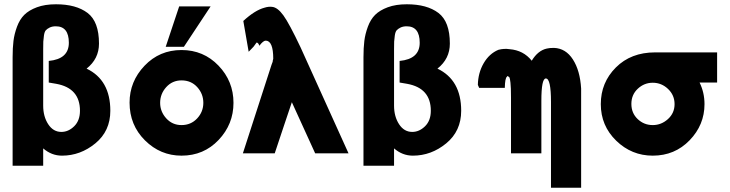

<svg xmlns="http://www.w3.org/2000/svg" viewBox="-20 -717 3413 898"><path d="M39 58V-449Q39 -493 43 -525.5Q47 -558 59.5 -592Q72 -626 93.5 -647.5Q115 -669 152.5 -683Q190 -697 242 -697Q336 -697 389.5 -656.5Q443 -616 443 -513Q443 -442 385 -396Q496 -343 496 -199Q496 -104 426 -46.5Q356 11 270 11Q221 11 182 -23V58ZM182 -487V-223Q182 -172 205.5 -136Q229 -100 267 -100Q300 -100 327 -126.5Q354 -153 354 -199Q354 -305 243 -325Q217 -330 208 -331V-432Q302 -441 302 -517Q302 -594 241 -594Q224 -594 212 -588Q200 -582 194 -575Q188 -568 185.5 -550.5Q183 -533 182.5 -522.5Q182 -512 182 -487Z M755 -498 818 -687H965L840 -498ZM586 -237Q586 -336 656 -409.5Q726 -483 829 -483Q932 -483 1002 -410Q1072 -337 1072 -236Q1072 -136 1002.5 -62.5Q933 11 829 11Q730 11 658 -60.5Q586 -132 586 -237ZM729 -236Q729 -195 757.5 -163.5Q786 -132 829 -132Q873 -132 902 -163Q931 -194 931 -236Q931 -278 902.5 -309.5Q874 -341 829 -341Q786 -341 757.5 -309.5Q729 -278 729 -236Z M1116 0 1250 -414 1256 -430H1255Q1258 -440 1258 -442Q1258 -526 1223 -527Q1211 -527 1193 -503Q1188 -518 1180 -518Q1176 -512 1172 -507Q1168 -502 1167 -500L1168 -501Q1167 -500 1160.5 -493Q1154 -486 1148 -480L1143 -475L1118 -619Q1172 -669 1217 -681Q1236 -687 1252 -685Q1278 -683 1305.5 -645Q1333 -607 1386 -495L1610 0H1454L1345 -239Q1340 -224 1310 -135Q1280 -46 1265 0Z M1680 58V-449Q1680 -493 1684 -525.5Q1688 -558 1700.5 -592Q1713 -626 1734.5 -647.5Q1756 -669 1793.5 -683Q1831 -697 1883 -697Q1977 -697 2030.5 -656.5Q2084 -616 2084 -513Q2084 -442 2026 -396Q2137 -343 2137 -199Q2137 -104 2067 -46.5Q1997 11 1911 11Q1862 11 1823 -23V58ZM1823 -487V-223Q1823 -172 1846.5 -136Q1870 -100 1908 -100Q1941 -100 1968 -126.5Q1995 -153 1995 -199Q1995 -305 1884 -325Q1858 -330 1849 -331V-432Q1943 -441 1943 -517Q1943 -594 1882 -594Q1865 -594 1853 -588Q1841 -582 1835 -575Q1829 -568 1826.5 -550.5Q1824 -533 1823.5 -522.5Q1823 -512 1823 -487Z M2221 -306Q2217 -316 2215 -320Q2216 -376 2242 -421Q2268 -466 2311 -484Q2338 -491 2363 -487Q2428 -482 2467 -433Q2496 -481 2538 -490Q2550 -493 2571 -493Q2626 -491 2659.5 -439Q2693 -387 2698 -303V161H2557V-240Q2557 -350 2533 -350Q2512 -350 2512 -245V0H2370V-260Q2370 -309 2367.5 -330Q2365 -351 2363 -354.5Q2361 -358 2354 -361Q2351 -361 2351 -358Q2342 -352 2341 -306Z M3044 -472H3334V-331H3252Q3275 -284 3275 -230Q3275 -133 3205.5 -61Q3136 11 3033 11Q2934 11 2862 -59Q2790 -129 2790 -230Q2790 -331 2860.5 -401.5Q2931 -472 3044 -472ZM3033 -132Q3073 -132 3104 -160Q3135 -188 3135 -230Q3135 -272 3104.5 -301Q3074 -330 3033 -330Q2993 -330 2963 -302Q2933 -274 2933 -231Q2933 -188 2962.5 -160Q2992 -132 3033 -132Z"/></svg>

Font: Coval
Style: Heavy
Weight: 900
Foundry: Context Ltd
Version: Version 001.000